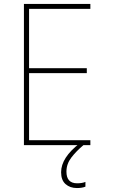

<svg xmlns="http://www.w3.org/2000/svg" viewBox="-20 -734 570 971"><path d="M101 0V-714H437V-689H127V-389H419V-364H127V-25H437V0ZM369 217Q334 217 311.5 197Q289 177 289 137Q289 63 384 -10L402 0Q366 30 341 62.5Q316 95 316 134Q316 193 370 193Q395 193 412 186V210Q395 217 369 217Z"/></svg>

Font: Noto Sans Mono Condensed Thin
Style: Regular
Weight: 100
Width: 3
Designer: Monotype Design Team
Foundry: Monotype Imaging Inc.
Version: Version 2.014; ttfautohint (v1.8.4.7-5d5b)